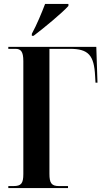

<svg xmlns="http://www.w3.org/2000/svg" viewBox="-20 -951 524 971"><path d="M141 -780V-770H150C203 -810 295 -886 326 -921V-931H208C191 -886 166 -826 141 -780ZM22 0H324V-10H278C240 -10 230 -26 230 -72V-704H334C427 -704 456 -672 461 -566L463 -533H473L467 -714H22V-704H58C85 -704 98 -691 98 -642V-71C98 -23 87 -10 48 -10H22Z"/></svg>

Font: Noto Serif Display ExtraCondensed
Style: Bold
Weight: 700
Width: 2
Designer: Monotype Design Team
Foundry: Monotype Imaging Inc.
Version: Version 2.009